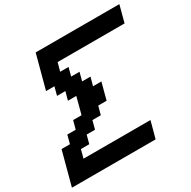

<svg xmlns="http://www.w3.org/2000/svg" viewBox="-189 -1058 1236 1242"><g transform="rotate(-30 429.5 -437.5)"><path d="M0 0H625Q630.9 -21 642.1 -62.5Q653.3 -104 658.7 -125H158.7L175.3 -187.5H237.8L254.4 -250H316.9L333.5 -312.5H396L413.1 -375H475.6Q481 -395.5 491.9 -437.3Q502.9 -479 508.8 -500H446.3L463.4 -562.5H400.9L417.5 -625H355L371.6 -687.5H309.1L326.2 -750H826.2Q831.5 -770.5 842.8 -812.5Q854 -854.5 859.4 -875H234.4Q223.1 -833 200.9 -750Q178.7 -667 167.5 -625H230L213.4 -562.5H275.9L258.8 -500H321.3Q315.9 -479 304.9 -437.5Q293.9 -396 288.1 -375H225.6L208.5 -312.5H146L129.4 -250H66.9Q55.7 -208 33.4 -125Q11.2 -42 0 0Z"/></g></svg>

Font: Faithful 32x
Style: Oblique
Weight: 400
Foundry: Faithful Resource Pack
Version: Version 1.0; January 27, 2023